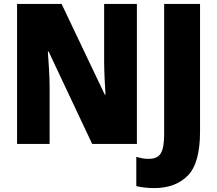

<svg xmlns="http://www.w3.org/2000/svg" viewBox="-20 -734 1109 979"><path d="M678 -714H511V-425Q511 -384 513.5 -331Q516 -278 518 -252H514L294 -714H67V0H233V-290Q233 -333 229.5 -388Q226 -443 224 -471H228L450 0H678ZM1000 -64V-714H817V-51Q817 18 800.5 47Q784 76 738 76Q720 76 704.5 73Q689 70 675 66V215Q717 225 767 225Q874 225 937 162Q1000 99 1000 -64Z"/></svg>

Font: Noto Sans UI SemiCondensed Black
Style: Regular
Weight: 900
Width: 4
Designer: Monotype Design Team
Foundry: Monotype Imaging Inc.
Version: 1.001